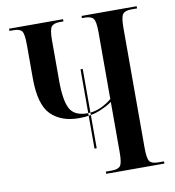

<svg xmlns="http://www.w3.org/2000/svg" viewBox="-80 -786 783 858"><g transform="rotate(-10 311.0 -357.0)"><path d="M301 -120V-480H311V-120ZM333 0H597V-10H571Q542 -10 532 -23Q522 -36 522 -85V-630Q522 -677 532 -690.5Q542 -704 571 -704H597V-714H347V-704H360Q389 -704 399 -690.5Q409 -677 409 -630V-326Q391 -310 361 -295.5Q331 -281 297 -281Q238 -281 218 -319.5Q198 -358 198 -447V-630Q198 -677 208 -690.5Q218 -704 247 -704H263V-714H18V-704H37Q66 -704 75 -690.5Q84 -677 84 -629V-479Q84 -358 130 -312Q176 -266 257 -266Q313 -266 352 -282.5Q391 -299 409 -313V-84Q409 -36 399 -23Q389 -10 360 -10H333Z"/></g></svg>

Font: Noto Serif Display Condensed Semi
Style: Regular
Weight: 600
Width: 3
Designer: Monotype Design Team
Foundry: Monotype Imaging Inc.
Version: Version 1.900